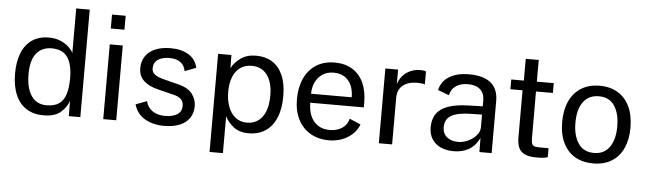

<svg xmlns="http://www.w3.org/2000/svg" viewBox="-54 -974 4553 1353"><g transform="rotate(5 2223.0 -297.0)"><path d="M46.5 -266.5Q46.5 -350 70.8 -411.2Q95 -472.5 143.5 -506Q192 -539.5 262.5 -539.5Q309 -539.5 345 -524.2Q381 -509 403.2 -487.5Q425.5 -466 436 -445.5V-760.5H531.5V0H450L449 -108.5Q434.5 -63 393 -26.5Q351.5 10 270 10Q201 10 150.8 -21.5Q100.5 -53 73.5 -115.2Q46.5 -177.5 46.5 -266.5ZM286.5 -62.5Q340.5 -62.5 373 -84Q405.5 -105.5 420.8 -151.2Q436 -197 436 -271.5Q435 -367.5 400 -416.5Q365 -465.5 288.5 -465.5Q220 -465.5 180.8 -417.5Q141.5 -369.5 141.5 -271.5Q141.5 -171.5 178.8 -117Q216 -62.5 286.5 -62.5Z M785.5 0H693.5V-529H785.5ZM691 -739.5H787.5V-641H691Z M1124.5 -60.5Q1179.5 -60.5 1211.2 -81Q1243 -101.5 1243 -141.5Q1243 -171 1225.8 -188.5Q1208.5 -206 1172.5 -214.5L1063 -241.5Q995 -258 958.8 -291.5Q922.5 -325 922 -381.5Q922 -428 945 -463.8Q968 -499.5 1013.2 -519.5Q1058.5 -539.5 1124 -539.5Q1201.5 -539.5 1251.8 -508.2Q1302 -477 1315 -417.5L1235 -387Q1229.5 -426 1200.2 -448Q1171 -470 1123 -470Q1070.5 -470 1039.8 -449Q1009 -428 1009 -387Q1009 -360 1030.8 -343.5Q1052.5 -327 1098 -316L1204 -289Q1271 -271.5 1299.5 -232.2Q1328 -193 1328 -147Q1328 -98.5 1304 -63Q1280 -27.5 1234.2 -8.8Q1188.5 10 1124.5 10Q1045 10 988 -23.5Q931 -57 911.5 -123.5L990 -153.5Q1000.5 -108.5 1036.5 -84.5Q1072.5 -60.5 1124.5 -60.5Z M1460 -529H1554L1555 -436.5Q1577.5 -478 1620.5 -508.8Q1663.5 -539.5 1729 -539.5Q1793.5 -539.5 1841.8 -510Q1890 -480.5 1916.8 -420.5Q1943.5 -360.5 1943.5 -271.5Q1943.5 -181.5 1917 -118.5Q1890.5 -55.5 1840.8 -22.8Q1791 10 1721.5 10Q1657.5 10 1617 -21.2Q1576.5 -52.5 1554.5 -95.5V165H1460ZM1703.5 -63.5Q1748 -63.5 1781.2 -86Q1814.5 -108.5 1833.2 -154.2Q1852 -200 1852 -268.5Q1852 -360.5 1813.5 -413Q1775 -465.5 1703.5 -465.5Q1655.5 -465.5 1621.8 -441Q1588 -416.5 1571 -372Q1554 -327.5 1554 -268.5Q1554 -210.5 1571.2 -164Q1588.5 -117.5 1622.2 -90.5Q1656 -63.5 1703.5 -63.5Z M2284 -539.5Q2357.5 -539.5 2409.5 -507.5Q2461.5 -475.5 2488.5 -416.5Q2515.5 -357.5 2515.5 -277V-242.5H2137Q2136.5 -191 2153.5 -150.5Q2170.5 -110 2204.8 -86.5Q2239 -63 2289 -63Q2341 -63 2377 -86.8Q2413 -110.5 2423.5 -154.5L2503 -120.5Q2487 -79 2454.5 -49.5Q2422 -20 2379.8 -5Q2337.5 10 2291 10Q2217 10 2160.2 -22.2Q2103.5 -54.5 2072.2 -115.5Q2041 -176.5 2041 -259.5Q2041 -343 2069.8 -406.2Q2098.5 -469.5 2153.5 -504.5Q2208.5 -539.5 2284 -539.5ZM2424.5 -306Q2424.5 -353 2408.8 -389.5Q2393 -426 2361.2 -447Q2329.5 -468 2283 -468Q2235.5 -468 2202.5 -444.8Q2169.5 -421.5 2153 -384.5Q2136.5 -347.5 2137 -306Z M2643 -529H2733V-427.5Q2752 -482.5 2794.5 -511Q2837 -539.5 2889.5 -539.5Q2918 -539.5 2930 -532.5V-441Q2923 -444 2911.2 -445.8Q2899.5 -447.5 2890 -447.5Q2884.5 -448 2873.5 -448Q2812.5 -448 2774.8 -418Q2737 -388 2737 -329V0H2643Z M3255.5 -320.5 3350 -323V-364.5Q3350 -414 3320.2 -441.8Q3290.5 -469.5 3232 -469.5Q3183 -469.5 3149 -447.2Q3115 -425 3105.5 -380L3026 -410Q3040.5 -472.5 3094.5 -506Q3148.5 -539.5 3235 -539.5Q3337.5 -539.5 3389.2 -496.2Q3441 -453 3441 -369.5V0H3354.5L3353.5 -99.5Q3324 -40.5 3278.2 -15.2Q3232.5 10 3171.5 10Q3120 10 3080.5 -8.2Q3041 -26.5 3019 -61Q2997 -95.5 2997 -143Q2997 -202.5 3024 -240.8Q3051 -279 3108 -298.8Q3165 -318.5 3255.5 -320.5ZM3199.5 -58Q3234.5 -58 3269.8 -74.8Q3305 -91.5 3327.5 -118.5Q3350 -145.5 3350 -174V-264.5L3271.5 -263Q3178 -261.5 3133.2 -235.8Q3088.5 -210 3088.5 -152Q3088.5 -108 3119.2 -83Q3150 -58 3199.5 -58Z M3714.5 -460 3715 -131Q3715 -102.5 3720.5 -89.8Q3726 -77 3739 -73.2Q3752 -69.5 3779.5 -69.5H3837.5V-6Q3812.5 3 3759 3Q3705 3 3674.5 -11.8Q3644 -26.5 3631.8 -54.8Q3619.5 -83 3619.5 -128V-460H3533.5V-529H3622.5V-683H3714.5V-529.5H3834V-460Z M3917 -262.5Q3917 -346 3945.2 -408.5Q3973.5 -471 4028 -505.2Q4082.5 -539.5 4159.5 -539.5Q4232.5 -539.5 4286.8 -507.2Q4341 -475 4370.5 -412.8Q4400 -350.5 4400 -262.5Q4400 -181 4372.5 -119.5Q4345 -58 4290.8 -24Q4236.5 10 4159.5 10Q4085.5 10 4031 -21.5Q3976.5 -53 3946.8 -114.2Q3917 -175.5 3917 -262.5ZM4159.5 -64Q4230 -64 4268.2 -117.2Q4306.5 -170.5 4306.5 -264.5Q4306.5 -355.5 4270.2 -410.2Q4234 -465 4159.5 -465Q4088 -465 4049.2 -412.5Q4010.5 -360 4010.5 -264.5Q4010.5 -175 4047.5 -119.5Q4084.5 -64 4159.5 -64Z"/></g></svg>

Font: 1883 Sans
Style: Regular
Weight: 400
Designer: 1883 Sans project is a fork of Public Sans.
Version: Version 1.009